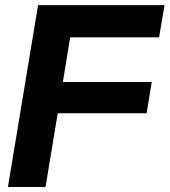

<svg xmlns="http://www.w3.org/2000/svg" viewBox="-20 -748 678 768"><path d="M11.7 0 132.3 -727.5H638.2L616.2 -598.6H260.7L231.4 -419.9H586.9L566.4 -294.9H210.9L162.1 0Z"/></svg>

Font: Inter Display
Style: Bold Italic
Weight: 700
Italic angle: -9.39999°
Designer: Rasmus Andersson
Foundry: rsms
Version: Version 4.000;git-a52131595